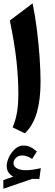

<svg xmlns="http://www.w3.org/2000/svg" viewBox="-36 -804 332 1169"><path d="M46.4 190.4Q46.4 210.9 68.4 221.7Q90.3 232.4 120.1 232.4Q138.7 232.4 163.3 229Q188 225.6 212.4 219.7L203.6 285.6L159.7 285.2L-15.6 345.2V292.5L44.9 271.5Q4.9 250 4.9 207Q4.9 181.6 18.8 152.6Q32.7 123.5 55.7 102.8Q78.6 82 105.5 82Q127.9 82 146 89.8Q164.1 97.7 188.5 118.2L159.7 163.6Q127.9 142.6 99.6 142.6Q77.1 142.6 61.8 156.2Q46.4 169.9 46.4 190.4ZM162.6 -783.7Q178.2 -707 189 -620.8Q199.7 -534.7 205.3 -452.6Q210.9 -370.6 210.9 -306.2Q210.9 -198.2 188.7 -119.9Q166.5 -41.5 115.7 7.8L41 -28.3Q58.6 -70.3 67.1 -117.4Q75.7 -164.6 75.7 -235.4Q75.7 -327.6 64.2 -433.8Q52.7 -540 23.9 -679.2Z"/></svg>

Font: Pinar-DS3-FD Bold
Style: Regular
Weight: 700
Designer: Amin Abedi
Version: Version 3.000